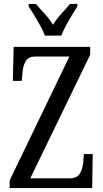

<svg xmlns="http://www.w3.org/2000/svg" viewBox="-20 -951 523 971"><path d="M29 0V-39L331 -665H159Q123 -665 109.5 -641Q96 -617 94 -585L90 -542H45L49 -714H436V-674L133 -49H330Q369 -49 383.5 -72.5Q398 -96 401 -130L404 -172H449L446 0ZM207 -771Q199 -794 184 -820.5Q169 -847 153.5 -873Q138 -899 125 -918V-931H162Q183 -906 206.5 -880.5Q230 -855 248 -826Q266 -855 289.5 -880.5Q313 -906 334 -931H371V-918Q359 -899 343 -873Q327 -847 313 -820.5Q299 -794 290 -771Z"/></svg>

Font: Noto Serif Lao ExtraCondensed
Style: Regular
Weight: 400
Width: 2
Designer: Monotype Design Team
Foundry: Monotype Imaging Inc.
Version: Version 2.003; ttfautohint (v1.8.4.7-5d5b)